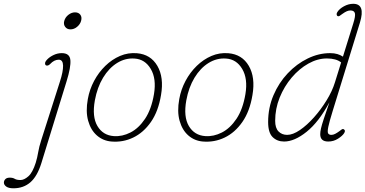

<svg xmlns="http://www.w3.org/2000/svg" viewBox="-142 -737 1922 1010"><path d="M228.5 -582.5Q210.5 -582.5 200.8 -595.8Q191 -609 196 -627Q201.5 -646.5 218 -659.2Q234.5 -672 252.5 -672Q271.5 -672 280.8 -659.2Q290 -646.5 284.5 -627Q279.5 -609 263.5 -595.8Q247.5 -582.5 228.5 -582.5ZM208 -308.5 75.5 121.5Q54 190.5 17.8 222Q-18.5 253.5 -71.5 253.5Q-96.5 253.5 -109 244.5Q-121.5 235.5 -121.5 223.5Q-121.5 213.5 -114 205.5Q-106.5 197.5 -90.5 197.5Q-74.5 197.5 -64.2 203.8Q-54 210 -34 210Q-15 210 7.2 190.5Q29.5 171 46 119Q54.5 91 59 63.2Q63.5 35.5 75.5 -1.5L173 -307Q190.5 -360.5 189.8 -391.8Q189 -423 167 -423Q143 -423 121.5 -400Q113.5 -392 105.5 -392Q95 -392 95 -404Q95 -413 107.8 -425.8Q120.5 -438.5 140.8 -448Q161 -457.5 183 -457.5Q225 -457.5 228.2 -420.8Q231.5 -384 208 -308.5Z M578.5 -457Q650.5 -451 685.8 -390.5Q721 -330 705 -237Q691 -151.5 652 -95.5Q613 -39.5 559 -13.5Q505 12.5 444.5 7.5Q400.5 4 368 -24.2Q335.5 -52.5 321.8 -101.5Q308 -150.5 320 -216Q329 -266.5 353 -311.5Q377 -356.5 412 -390.5Q447 -424.5 489.5 -442.8Q532 -461 578.5 -457ZM457 -21Q501 -18 544.2 -40Q587.5 -62 621 -112Q654.5 -162 668 -242Q681.5 -323 651.2 -374.2Q621 -425.5 566 -429Q517.5 -432.5 474.2 -405.8Q431 -379 400.2 -328.2Q369.5 -277.5 357 -209Q341.5 -123 370.5 -74Q399.5 -25 457 -21Z M1059.5 -457Q1131.5 -451 1166.8 -390.5Q1202 -330 1186 -237Q1172 -151.5 1133 -95.5Q1094 -39.5 1040 -13.5Q986 12.5 925.5 7.5Q881.5 4 849 -24.2Q816.5 -52.5 802.8 -101.5Q789 -150.5 801 -216Q810 -266.5 834 -311.5Q858 -356.5 893 -390.5Q928 -424.5 970.5 -442.8Q1013 -461 1059.5 -457ZM938 -21Q982 -18 1025.2 -40Q1068.5 -62 1102 -112Q1135.5 -162 1149 -242Q1162.5 -323 1132.2 -374.2Q1102 -425.5 1047 -429Q998.5 -432.5 955.2 -405.8Q912 -379 881.2 -328.2Q850.5 -277.5 838 -209Q822.5 -123 851.5 -74Q880.5 -25 938 -21Z M1751.5 -618.5 1608 -153Q1590.5 -96.5 1585 -69.8Q1579.5 -43 1584.2 -35.2Q1589 -27.5 1601 -27.5Q1611 -27.5 1621 -32.8Q1631 -38 1642 -46Q1649.5 -51.5 1655.2 -55.8Q1661 -60 1666.5 -57Q1677.5 -50.5 1668 -36Q1659 -22 1635.8 -7.2Q1612.5 7.5 1584.5 7.5Q1542.5 7.5 1542.5 -31Q1542.5 -43.5 1546.5 -61.2Q1550.5 -79 1561 -111Q1571.5 -143 1591 -199Q1535 -95 1471 -43.8Q1407 7.5 1352.5 7.5Q1316 7.5 1292.2 -15.8Q1268.5 -39 1268.5 -95Q1268.5 -170 1296.5 -235.8Q1324.5 -301.5 1371.5 -351.2Q1418.5 -401 1476.5 -429.2Q1534.5 -457.5 1594.5 -457.5Q1616.5 -457.5 1633 -452.5Q1649.5 -447.5 1662 -439L1716 -612.5Q1729 -653.5 1724.8 -667.8Q1720.5 -682 1701.5 -682Q1692.5 -682 1682.8 -678Q1673 -674 1658.5 -663.5Q1648.5 -656 1643.8 -653Q1639 -650 1633.5 -652.5Q1630 -654.5 1629 -660.5Q1628 -666.5 1632.5 -673.5Q1643.5 -691 1667.5 -704Q1691.5 -717 1716 -717Q1781.5 -717 1751.5 -618.5ZM1305.5 -101.5Q1305.5 -63.5 1323.2 -45.5Q1341 -27.5 1368.5 -27.5Q1398.5 -27.5 1435.8 -53Q1473 -78.5 1509.8 -119.8Q1546.5 -161 1576.2 -209.5Q1606 -258 1620 -304L1652.5 -408.5Q1626.5 -429.5 1577.5 -429.5Q1528.5 -429.5 1480.2 -402.5Q1432 -375.5 1392.5 -329Q1353 -282.5 1329.2 -223.8Q1305.5 -165 1305.5 -101.5Z"/></svg>

Font: Fraunces 9pt SuperSoft Thin
Style: Italic
Weight: 100
Italic angle: -16°
Version: Version 1.000;[0bf87f6ff]